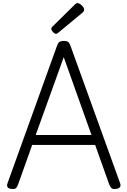

<svg xmlns="http://www.w3.org/2000/svg" viewBox="-20 -1220 832 1253"><path d="M57 13Q37 12 30 2Q23 -8 29 -24L352 -921Q358 -939 367.5 -946Q377 -953 397 -953Q416 -953 425 -946Q434 -939 440 -921L764 -24Q770 -8 762 2Q754 12 734 13Q716 15 708 8Q700 1 693 -16L601 -274H190L98 -16Q92 1 84 8Q76 15 57 13ZM213 -339H577L396 -847ZM346 -999Q337 -999 326 -1010.5Q315 -1022 315 -1031Q315 -1034 315.5 -1037Q316 -1040 321 -1045L468 -1190Q473 -1194 476.5 -1197Q480 -1200 485 -1200Q494 -1200 504.5 -1192.5Q515 -1185 522 -1175.5Q529 -1166 529 -1157Q529 -1152 527 -1148Q525 -1144 518 -1137L362 -1008Q357 -1004 353 -1001.5Q349 -999 346 -999Z"/></svg>

Font: Playwrite US Modern Light
Style: Regular
Weight: 300
Designer: Veronika Burian, José Scaglione
Foundry: TypeTogether
Version: Version 1.003